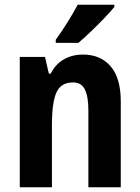

<svg xmlns="http://www.w3.org/2000/svg" viewBox="-20 -786 588 806"><path d="M328 -557Q402 -557 444.5 -507.5Q487 -458 487 -360V0H351V-323Q351 -380 336.5 -410Q322 -440 286 -440Q236 -440 217 -398Q198 -356 198 -261V0H63V-547H169L185 -477H193Q213 -517 248.5 -537Q284 -557 328 -557ZM460 -757Q445 -738 418.5 -710.5Q392 -683 362.5 -654.5Q333 -626 309 -606H214V-619Q240 -655 264 -693.5Q288 -732 306 -766H460Z"/></svg>

Font: Noto Sans Condensed
Style: Bold
Weight: 700
Width: 3
Designer: Monotype Design Team
Foundry: Monotype Imaging Inc.
Version: Version 2.013; ttfautohint (v1.8.4.7-5d5b)